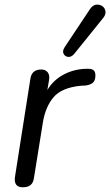

<svg xmlns="http://www.w3.org/2000/svg" viewBox="-20 -788 468 815"><path d="M77 7Q36 7 44 -40L109 -454Q115 -493 155 -493Q173 -493 182.5 -481Q192 -469 188 -447L181 -406Q207 -449 251 -472Q295 -495 347 -496Q368 -497 376.5 -490.5Q385 -484 385 -468Q385 -447 375 -437.5Q365 -428 343 -425L323 -424Q242 -416 207.5 -375.5Q173 -335 162 -268L124 -32Q119 7 77 7ZM294 -558Q282 -545 269 -546.5Q256 -548 250 -559.5Q244 -571 254 -587L361 -748Q373 -766 387.5 -768Q402 -770 413.5 -762.5Q425 -755 427.5 -741Q430 -727 419 -713Z"/></svg>

Font: Nunito
Style: Italic
Weight: 400
Italic angle: -9°
Designer: Vernon Adams
Foundry: Vernon Adams
Version: Version 3.601; ttfautohint (v1.8.2.53-6de2)